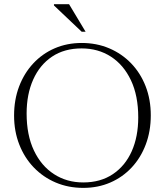

<svg xmlns="http://www.w3.org/2000/svg" viewBox="-20 -904 802 934"><path d="M377.5 -695Q450 -695 511.2 -669Q572.5 -643 618 -595.8Q663.5 -548.5 688.5 -484.2Q713.5 -420 713.5 -343Q713.5 -266 689.2 -201.5Q665 -137 620.8 -89.5Q576.5 -42 516.5 -16Q456.5 10 385 10Q312.5 10 251.2 -16Q190 -42 144.5 -89.2Q99 -136.5 73.8 -201Q48.5 -265.5 48.5 -342Q48.5 -419 73 -483.5Q97.5 -548 141.8 -595.5Q186 -643 246 -669Q306 -695 377.5 -695ZM385 -16.5Q469 -16.5 529 -56.8Q589 -97 620.8 -168.2Q652.5 -239.5 652.5 -333Q652.5 -438.5 617 -513.5Q581.5 -588.5 519.5 -628.5Q457.5 -668.5 377 -668.5Q293 -668.5 233.2 -628.5Q173.5 -588.5 141.5 -517Q109.5 -445.5 109.5 -352Q109.5 -247 145 -172Q180.5 -97 242.8 -56.8Q305 -16.5 385 -16.5ZM396.5 -749.5H377.5L242.5 -877.5V-883.5H316Z"/></svg>

Font: Newsreader 36pt Light
Style: Regular
Weight: 300
Designer: Hugues Gentile
Foundry: Production Type
Version: Version 1.003